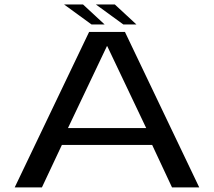

<svg xmlns="http://www.w3.org/2000/svg" viewBox="-20 -816 931 836"><path d="M44 0H162.5L249.5 -185H642.5L729 0H847.5L524 -677H368ZM276 -258.5 445.5 -615H447L616.5 -258.5ZM517 -709.5H574L480 -796.5H397.5ZM378.5 -709.5H435.5L341.5 -796.5H259Z"/></svg>

Font: Anybody Expanded
Style: Regular
Weight: 400
Width: 7
Version: Version 1.113;gftools[0.9.25]